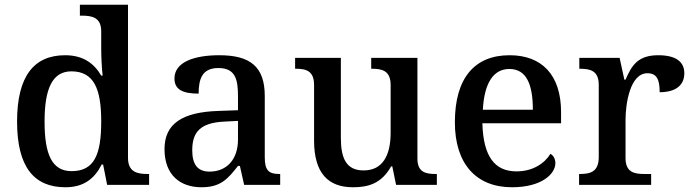

<svg xmlns="http://www.w3.org/2000/svg" viewBox="-20 -780 2922 810"><path d="M256 10C334 10 379 -27 409 -86H415L432 0H609V-46H602C558 -46 520 -55 520 -114V-760H317V-714H325C369 -714 407 -706 407 -648V-575C407 -543 409 -496 413 -461H407C378 -511 332 -547 255 -547C124 -547 52 -460 52 -267C52 -75 124 10 256 10ZM282 -58C200 -58 168 -127 168 -267C168 -404 200 -479 281 -479C377 -479 407 -404 407 -268C407 -126 377 -58 282 -58Z M830 10C911 10 941 -25 984 -80H992L1010 0H1162V-46H1158C1113 -46 1097 -62 1097 -117V-375C1097 -501 1033 -547 905 -547C801 -547 716 -519 716 -449C716 -402 751 -385 818 -385C818 -447 833 -493 901 -493C974 -493 984 -444 984 -373V-315L901 -312C749 -307 674 -258 674 -151C674 -41 741 10 830 10ZM864 -56C814 -56 791 -86 791 -146C791 -222 824 -262 926 -267L984 -270V-191C984 -108 937 -56 864 -56Z M1469 10C1533 10 1589 -5 1630 -78H1635L1651 0H1823V-46H1818C1776 -46 1741 -53 1741 -111V-536H1546V-490H1549C1592 -490 1628 -482 1628 -421V-220C1628 -124 1594 -61 1514 -61C1440 -61 1418 -113 1418 -199V-536H1225V-490H1228C1273 -490 1305 -480 1305 -421V-187C1305 -50 1364 10 1469 10Z M2140 10C2265 10 2323 -46 2323 -92C2323 -110 2314 -125 2302 -131C2278 -91 2228 -57 2159 -57C2068 -57 2019 -118 2015 -260H2347V-307C2347 -466 2264 -547 2130 -547C1983 -547 1899 -452 1899 -264C1899 -91 1987 10 2140 10ZM2228 -317H2017C2023 -429 2061 -489 2129 -489C2202 -489 2228 -422 2228 -317Z M2423 0H2727V-46H2697C2655 -46 2619 -54 2619 -113V-275C2619 -342 2638 -471 2711 -471C2750 -471 2763 -446 2763 -391C2834 -391 2867 -423 2867 -471C2867 -519 2832 -547 2757 -547C2671 -547 2645 -504 2619 -444H2614L2594 -536H2424V-490H2427C2471 -490 2506 -481 2506 -422V-118C2506 -55 2471 -46 2426 -46H2423Z"/></svg>

Font: Noto Serif Oriya Medium
Style: Regular
Weight: 500
Designer: David Williams
Foundry: Google LLC, David Williams
Version: Version 1.051